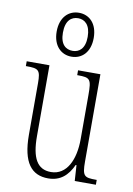

<svg xmlns="http://www.w3.org/2000/svg" viewBox="-91 -872 651 939"><g transform="rotate(10 234.5 -402.0)"><path d="M224 -596C276 -596 316 -634 316 -705C316 -776 276 -814 224 -814C173 -814 132 -776 132 -705C132 -634 173 -596 224 -596ZM225 -625C191 -625 163 -646 163 -705C163 -765 191 -787 225 -787C257 -787 286 -765 286 -705C286 -646 257 -625 225 -625ZM215 10C275 10 312 -23 337 -78H341L346 0H451V-24H448C389 -24 379 -29 379 -103V-536H268V-512H271C333 -512 339 -505 339 -425V-206C339 -107 303 -23 223 -23C155 -23 126 -76 126 -184V-536H13V-512H17C76 -512 86 -506 86 -440V-184C86 -45 133 10 215 10Z"/></g></svg>

Font: Noto Serif Sinhala ExtraCondensed ExtraLight
Style: Regular
Weight: 200
Width: 2
Designer: Jelle Bosma - Monotype Design Team
Foundry: Monotype Imaging Inc.
Version: Version 2.007